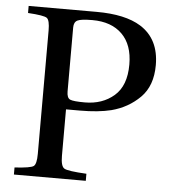

<svg xmlns="http://www.w3.org/2000/svg" viewBox="-51 -738 701 785"><g transform="rotate(5 300.0 -346.0)"><path d="M224 -358Q224 -331 237.5 -325Q251 -319 298 -319Q370 -319 418 -360.5Q466 -402 466 -489Q466 -570 422 -613.5Q378 -657 300 -657Q253 -657 238.5 -649.5Q224 -642 224 -620ZM35 0V-29Q101 -33 113 -42Q125 -51 125 -93V-599Q125 -641 113 -650Q101 -659 35 -663V-692H314Q432 -692 496 -652Q574 -603 574 -496Q574 -411 526 -363Q478 -315 409 -297Q356 -284 281 -284H224V-93Q224 -51 238.5 -42Q253 -33 330 -29V0Z"/></g></svg>

Font: Heuristica
Style: Regular
Weight: 400
Version: Version 1.0.1 ; ttfautohint (v1.4.1)